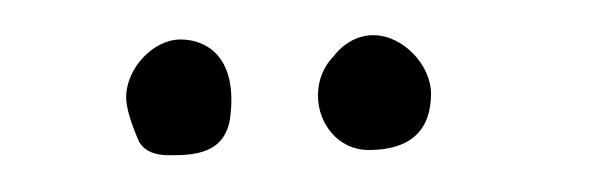

<svg xmlns="http://www.w3.org/2000/svg" viewBox="-20 -544 331 107"><path d="M220.2 -491.7C220.2 -507.8 204.6 -524.4 188 -524.4C180.2 -524.4 171.9 -520.5 166 -512.7C159.7 -506.3 157.2 -498.5 157.2 -490.7C157.2 -475.1 168.5 -460.4 185.5 -460.4C208.5 -460.4 220.2 -471.2 220.2 -491.7ZM108.4 -479.5C112.3 -512.7 94.7 -522 80.6 -522C65.4 -522 50.3 -505.9 50.3 -489.7C50.3 -483.4 53.7 -473.6 57.6 -464.8C61 -459.5 66.4 -457.5 74.2 -457.5C86.9 -457.5 106 -457.5 108.4 -479.5Z"/></svg>

Font: Amatic Mod Bold ONEptTWO
Style: Bold
Weight: 700
Designer: David Occhino Design
Foundry: David Occhino Design
Version: Version 1.2